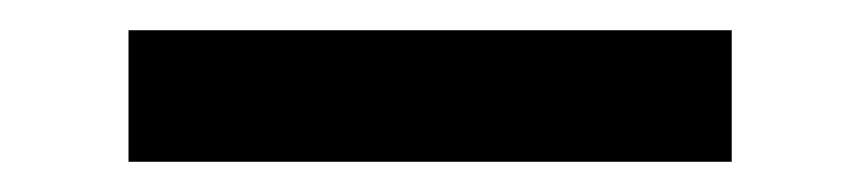

<svg xmlns="http://www.w3.org/2000/svg" viewBox="-20 47 569 127"><path d="M65 67V154H464V67Z"/></svg>

Font: All Genders v4
Style: Regular
Weight: 400
Designer: Rassam Alawdi
Foundry: Rassam Art
Version: Version 3.100;FEAKit 1.0